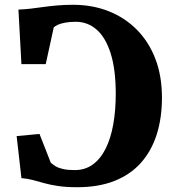

<svg xmlns="http://www.w3.org/2000/svg" viewBox="-20 -771 708 802"><path d="M303 11Q256 11 222.8 6Q189.5 1 164.5 -6Q139.5 -13 117.2 -19Q95 -25 69.5 -27L49.5 -202.5L145 -211.5L192 -91.5Q200.5 -83.5 212.8 -76.2Q225 -69 244 -64.8Q263 -60.5 292.5 -60.5Q335.5 -60.5 367.8 -84Q400 -107.5 421.2 -150Q442.5 -192.5 453 -251Q463.5 -309.5 463.5 -379Q463.5 -480.5 442.5 -547.2Q421.5 -614 384 -647Q346.5 -680 296.5 -680Q271.5 -680 252.8 -676.5Q234 -673 222.2 -667.8Q210.5 -662.5 204.5 -656.5L171 -503H69.5L57 -731Q83.5 -732 109 -735Q134.5 -738 161 -741.8Q187.5 -745.5 218 -748.2Q248.5 -751 285.5 -751Q365.5 -751 433 -724.5Q500.5 -698 550.8 -647.8Q601 -597.5 628.8 -525.8Q656.5 -454 656.5 -363Q656.5 -278 634.5 -209Q612.5 -140 568.5 -90.8Q524.5 -41.5 458 -15.2Q391.5 11 303 11Z"/></svg>

Font: Merriweather Light 18pt Black
Style: Regular
Weight: 900
Version: Version 2.100